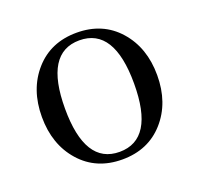

<svg xmlns="http://www.w3.org/2000/svg" viewBox="-88 -544 673 648"><g transform="rotate(-20 248.0 -219.5)"><path d="M97.9 -56.4Q41 -120.6 41 -219.7Q41 -318.8 97.9 -383.1Q154.8 -447.3 248 -447.3Q341.3 -447.3 398.2 -383.1Q455.1 -318.8 455.1 -219.7Q455.1 -120.6 398.2 -56.4Q341.3 7.8 248 7.8Q154.8 7.8 97.9 -56.4ZM248 -419.9Q124 -419.9 124 -219.7Q124 -19.5 248 -19.5Q372.1 -19.5 372.1 -219.7Q372.1 -419.9 248 -419.9Z"/></g></svg>

Font: Theano Modern
Style: Regular
Weight: 400
Designer: Alexey Kryukov
Version: Version 2.00